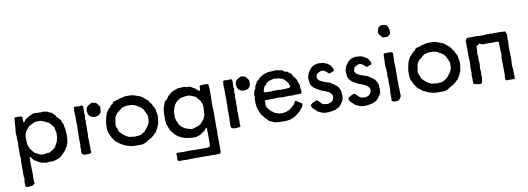

<svg xmlns="http://www.w3.org/2000/svg" viewBox="-63 -1052 4481 1629"><g transform="rotate(-10 2177.5 -237.5)"><path d="M434 -345 438 -343Q440 -340 442 -339Q451 -311 460 -298Q460 -284 469 -252Q469 -226 472 -205Q470 -197 470 -182Q470 -167 469 -161Q469 -160 467 -151.5Q465 -143 466 -138Q456 -118 453 -105Q440 -90 433 -74Q411 -53 390 -31Q385 -30 367 -17Q363 -16 342.5 -9.5Q322 -3 310 -1Q306 -6 284 -3.5Q262 -1 258 -1Q252 -1 238.5 -5Q225 -9 218 -9Q203 -14 160 -41Q159 -42 146 -58Q144 -60 142 -64Q140 -68 137 -70Q134 -72 130 -72Q127 -70 127 -67.5Q127 -65 128 -60.5Q129 -56 129 -53Q126 -47 128 9Q130 65 130 73Q130 80 129 98.5Q128 117 128.5 130Q129 143 132 155Q128 159 119 165Q110 171 108 172Q105 172 93 173Q81 174 75 174Q69 174 62 172.5Q55 171 51 166Q47 128 54 101Q54 100 54 97.5Q54 95 53.5 93.5Q53 92 52 89.5Q51 87 51 85Q50 79 50.5 58.5Q51 38 51 30Q51 20 51 -13Q51 -46 50 -57Q54 -67 54 -75Q54 -80 52 -86.5Q50 -93 50 -96Q51 -121 50.5 -140.5Q50 -160 50.5 -182.5Q51 -205 53 -222Q53 -225 51.5 -229.5Q50 -234 50 -236Q49 -239 50 -244.5Q51 -250 51 -252Q51 -258 49.5 -274Q48 -290 48 -298Q48 -304 53 -339Q54 -350 55 -372Q56 -394 58 -405Q58 -416 61 -425Q66 -426 77.5 -426Q89 -426 95 -427Q98 -427 102.5 -425Q107 -423 111 -424Q119 -425 125 -421Q129 -416 127 -397.5Q125 -379 130 -373Q136 -372 139.5 -377.5Q143 -383 144 -384Q146 -387 150 -391Q154 -395 155 -397Q177 -407 190 -419Q201 -420 217 -430Q221 -429 227 -431Q233 -433 234 -433Q253 -430 292 -430Q296 -430 302 -431Q308 -432 311 -432Q317 -432 328 -429Q339 -426 345 -425Q348 -423 354.5 -419.5Q361 -416 367 -413.5Q373 -411 379 -410Q396 -391 404 -386L412 -370Q414 -367 420 -362Q426 -357 428 -354Q430 -353 431.5 -349.5Q433 -346 434 -345ZM378 -287Q372 -296 360 -309.5Q348 -323 343 -329Q290 -356 275 -359Q267 -361 222 -358Q216 -353 201 -347Q186 -341 184 -340Q181 -336 170 -331Q165 -323 153.5 -311Q142 -299 138 -293Q137 -289 127 -263Q122 -215 129 -176Q130 -175 134.5 -161.5Q139 -148 143 -142Q148 -134 163 -116Q175 -104 177 -101Q185 -98 198.5 -90Q212 -82 218 -80Q231 -76 234 -75Q244 -74 265.5 -78Q287 -82 299 -80Q305 -83 317.5 -91Q330 -99 338 -102Q343 -109 356 -120Q368 -145 379 -162Q379 -168 382.5 -177.5Q386 -187 387 -191Q388 -198 388 -214.5Q388 -231 389 -239Q389 -241 387 -241Q386 -250 382.5 -264.5Q379 -279 378 -287Z M779 -331 769 -321Q765 -320 755 -316.5Q745 -313 739 -312Q732 -311 720.5 -314.5Q709 -318 705 -318Q702 -320 696.5 -324.5Q691 -329 687 -331Q685 -336 678 -348Q677 -352 676 -361Q675 -370 673 -373Q677 -387 676 -395Q687 -420 728 -435Q733 -434 745.5 -431.5Q758 -429 764 -427Q766 -425 791 -392Q795 -341 779 -331ZM567 -83 571 -105Q571 -110 570 -119.5Q569 -129 569 -134Q571 -171 569 -181Q572 -192 570.5 -223Q569 -254 572 -266Q569 -290 571 -342Q571 -350 570 -364Q569 -378 569 -389Q569 -400 571 -410Q571 -411 571 -414Q571 -417 571.5 -418.5Q572 -420 572.5 -422Q573 -424 575 -425Q582 -429 610 -424Q638 -429 646 -424Q651 -416 651 -403Q651 -397 649.5 -380Q648 -363 649 -354Q651 -353 651 -349.5Q651 -346 653 -345Q653 -339 650.5 -326.5Q648 -314 648 -307.5Q648 -301 653 -291Q653 -289 650 -285Q647 -281 648 -277Q650 -270 649 -253.5Q648 -237 651 -233Q650 -231 649.5 -224.5Q649 -218 648 -216Q649 -211 649 -186Q651 -171 646 -157Q650 -138 648 -91Q648 -86 649.5 -68Q651 -50 648 -44Q647 -41 649 -36.5Q651 -32 651 -30Q651 -22 648 -16Q639 -11 605 -11Q582 -10 571 -22Q568 -29 567.5 -36.5Q567 -44 568 -55Q569 -66 569 -72Q569 -74 568 -78Q567 -82 567 -83Z M1014 -440H1066Q1079 -436 1103 -432Q1104 -429 1110.5 -428Q1117 -427 1118 -425Q1120 -425 1125.5 -422.5Q1131 -420 1136 -421Q1138 -418 1155 -410Q1159 -408 1165.5 -402Q1172 -396 1175 -394Q1177 -392 1181 -388Q1185 -384 1188 -381Q1189 -380 1193 -378.5Q1197 -377 1199 -375Q1201 -371 1206.5 -364Q1212 -357 1214 -353Q1217 -350 1222 -342.5Q1227 -335 1230 -332L1233 -320Q1234 -318 1236.5 -315Q1239 -312 1240 -310Q1245 -298 1251 -290Q1251 -279 1255 -262Q1259 -245 1259 -236Q1260 -237 1260 -235Q1261 -221 1257 -197Q1256 -192 1255 -179.5Q1254 -167 1252 -162L1237 -126Q1223 -104 1218 -93Q1205 -84 1199 -75Q1187 -66 1180 -58Q1166 -52 1150 -41Q1140 -38 1136 -31Q1123 -27 1121 -23Q1118 -23 1091 -12Q1011 -10 987 -16L983 -19H976Q959 -22 928 -38Q914 -44 909 -47Q904 -50 863 -83Q861 -90 853 -100.5Q845 -111 844 -113L833 -135Q833 -136 832 -137Q831 -138 830 -140L819 -168L816 -192Q815 -200 816.5 -214Q818 -228 816 -233Q817 -238 819.5 -254.5Q822 -271 824 -279Q825 -286 827 -293Q829 -300 832 -307.5Q835 -315 836 -320Q837 -324 841.5 -330.5Q846 -337 847 -343Q859 -355 863 -362Q877 -372 880 -380Q882 -384 890 -389Q898 -394 899 -395Q901 -397 906 -404.5Q911 -412 915 -414Q943 -422 948 -422Q956 -426 967 -429Q978 -432 992.5 -435Q1007 -438 1014 -440ZM1011 -359 975 -350Q964 -342 945 -326.5Q926 -311 921 -307Q919 -302 904 -279Q892 -218 894 -202Q898 -194 904 -178Q911 -156 913 -153Q918 -145 930.5 -135Q943 -125 946 -121Q949 -117 956 -113.5Q963 -110 965 -107Q969 -104 987 -96Q989 -96 989 -94Q998 -93 1015 -91.5Q1032 -90 1041 -88Q1048 -91 1077 -91Q1085 -96 1095 -96Q1102 -103 1126 -116Q1130 -122 1139.5 -133Q1149 -144 1154.5 -151Q1160 -158 1166 -169Q1172 -180 1175 -192Q1177 -201 1177 -219Q1177 -237 1178 -244Q1178 -246 1177 -246L1176 -248Q1176 -249 1175 -249Q1169 -266 1150 -304Q1142 -309 1139 -317Q1130 -322 1114 -334Q1109 -336 1099.5 -342Q1090 -348 1087 -350Q1062 -361 1011 -359Z M1733 49V117V150Q1736 168 1724 180Q1707 181 1688 181Q1669 181 1644.5 180.5Q1620 180 1604 180H1464Q1456 180 1440 182Q1435 182 1424 181Q1413 180 1408 180Q1404 180 1395.5 180.5Q1387 181 1382 181Q1377 181 1371 179.5Q1365 178 1361 174Q1359 170 1359 165Q1359 160 1360 153.5Q1361 147 1361 144Q1361 140 1360.5 134.5Q1360 129 1359.5 125.5Q1359 122 1360 117Q1361 112 1363 109Q1368 108 1416 111Q1425 111 1444.5 110Q1464 109 1473 109Q1492 109 1530 111H1583Q1596 110 1606.5 111Q1617 112 1629 110.5Q1641 109 1650 104Q1652 99 1652.5 91.5Q1653 84 1652.5 77.5Q1652 71 1653 63Q1653 49 1653 33Q1653 17 1653 -1Q1653 -19 1653 -28V-41Q1653 -52 1651 -55Q1647 -56 1645.5 -55Q1644 -54 1641.5 -51Q1639 -48 1637 -47Q1627 -34 1626 -33Q1617 -29 1583 -5L1568 -1Q1564 -2 1561 1.5Q1558 5 1555 5Q1514 7 1495 3Q1476 1 1473 -1Q1463 0 1450.5 -5.5Q1438 -11 1430 -11L1416 -20L1400 -28Q1396 -30 1387.5 -37Q1379 -44 1374 -47Q1372 -51 1366 -57.5Q1360 -64 1358 -69Q1346 -83 1341 -90L1318 -148Q1319 -167 1315 -183Q1314 -209 1318 -268Q1320 -284 1329.5 -308Q1339 -332 1341 -339Q1345 -342 1352 -347Q1359 -352 1361 -353Q1363 -358 1369 -365.5Q1375 -373 1377 -378Q1397 -393 1410 -406Q1442 -422 1473 -430H1498Q1502 -430 1509.5 -431Q1517 -432 1520 -432Q1524 -432 1530 -430Q1536 -428 1539 -427Q1544 -426 1555.5 -426Q1567 -426 1572 -425Q1578 -423 1588.5 -415.5Q1599 -408 1607 -406Q1609 -402 1616.5 -397Q1624 -392 1626 -389Q1628 -388 1631.5 -384Q1635 -380 1638.5 -378Q1642 -376 1648 -377Q1654 -380 1653 -395Q1652 -410 1653 -416Q1658 -422 1691 -422Q1723 -422 1728 -418Q1735 -389 1733 -342Q1733 -334 1732.5 -307Q1732 -280 1731 -266Q1730 -253 1731.5 -226.5Q1733 -200 1733 -187V-96Q1733 -86 1732.5 -61Q1732 -36 1733 -27V-1Q1733 5 1731 21Q1731 26 1732 35Q1733 44 1733 49ZM1407 -258 1402 -246Q1400 -237 1401 -217Q1402 -197 1400 -186Q1406 -174 1405 -165Q1413 -154 1419 -132Q1439 -106 1440 -104Q1442 -103 1455 -94Q1468 -85 1476 -82Q1484 -78 1519 -69H1538Q1543 -72 1555 -75Q1567 -78 1571 -80Q1578 -82 1588 -87Q1598 -92 1602 -94Q1622 -114 1627 -121Q1638 -134 1638 -135Q1640 -138 1643 -147.5Q1646 -157 1650 -162Q1649 -169 1651.5 -182.5Q1654 -196 1654 -202V-247Q1654 -249 1653 -249Q1653 -251 1652 -254.5Q1651 -258 1650.5 -261Q1650 -264 1650 -268Q1643 -276 1640 -291Q1608 -328 1604 -332Q1596 -334 1580.5 -341.5Q1565 -349 1555 -351Q1549 -354 1533.5 -352.5Q1518 -351 1513 -350.5Q1508 -350 1493 -346.5Q1478 -343 1473 -342Q1469 -340 1460.5 -334Q1452 -328 1446 -326Q1445 -324 1441 -320Q1441 -318 1440 -317Q1439 -316 1437 -316L1435 -315Q1426 -303 1423 -298Q1422 -297 1420 -296L1419 -295Q1419 -294 1418 -289Q1417 -284 1416 -282Q1415 -280 1413 -276.5Q1411 -273 1410 -271Q1409 -269 1408 -264Z M2064 -331 2054 -321Q2050 -320 2040 -316.5Q2030 -313 2024 -312Q2017 -311 2005.5 -314.5Q1994 -318 1990 -318Q1987 -320 1981.5 -324.5Q1976 -329 1972 -331Q1970 -336 1963 -348Q1962 -352 1961 -361Q1960 -370 1958 -373Q1962 -387 1961 -395Q1972 -420 2013 -435Q2018 -434 2030.5 -431.5Q2043 -429 2049 -427Q2051 -425 2076 -392Q2080 -341 2064 -331ZM1852 -83 1856 -105Q1856 -110 1855 -119.5Q1854 -129 1854 -134Q1856 -171 1854 -181Q1857 -192 1855.5 -223Q1854 -254 1857 -266Q1854 -290 1856 -342Q1856 -350 1855 -364Q1854 -378 1854 -389Q1854 -400 1856 -410Q1856 -411 1856 -414Q1856 -417 1856.5 -418.5Q1857 -420 1857.5 -422Q1858 -424 1860 -425Q1867 -429 1895 -424Q1923 -429 1931 -424Q1936 -416 1936 -403Q1936 -397 1934.5 -380Q1933 -363 1934 -354Q1936 -353 1936 -349.5Q1936 -346 1938 -345Q1938 -339 1935.5 -326.5Q1933 -314 1933 -307.5Q1933 -301 1938 -291Q1938 -289 1935 -285Q1932 -281 1933 -277Q1935 -270 1934 -253.5Q1933 -237 1936 -233Q1935 -231 1934.5 -224.5Q1934 -218 1933 -216Q1934 -211 1934 -186Q1936 -171 1931 -157Q1935 -138 1933 -91Q1933 -86 1934.5 -68Q1936 -50 1933 -44Q1932 -41 1934 -36.5Q1936 -32 1936 -30Q1936 -22 1933 -16Q1924 -11 1890 -11Q1867 -10 1856 -22Q1853 -29 1852.5 -36.5Q1852 -44 1853 -55Q1854 -66 1854 -72Q1854 -74 1853 -78Q1852 -82 1852 -83Z M2098 -269 2103 -290Q2109 -309 2117 -313Q2114 -327 2126 -345Q2138 -363 2139 -369Q2143 -371 2148.5 -376.5Q2154 -382 2158 -384Q2160 -388 2166 -393.5Q2172 -399 2174 -402Q2180 -403 2190 -410Q2200 -417 2207 -419Q2212 -423 2226 -426Q2240 -429 2245 -432Q2250 -430 2258.5 -432Q2267 -434 2273 -432Q2281 -434 2294 -434Q2307 -434 2314 -435Q2321 -434 2332.5 -432Q2344 -430 2353 -428.5Q2362 -427 2369 -424Q2374 -423 2377.5 -417.5Q2381 -412 2383 -411Q2386 -410 2409 -406Q2412 -404 2416.5 -398.5Q2421 -393 2426 -390Q2431 -387 2437 -386Q2439 -382 2443 -374Q2447 -366 2448 -362Q2461 -348 2475 -326Q2477 -315 2491 -280Q2492 -275 2492 -264.5Q2492 -254 2493 -246Q2494 -238 2497 -233Q2497 -207 2491 -203Q2477 -202 2464.5 -202.5Q2452 -203 2437 -202.5Q2422 -202 2413 -200Q2402 -203 2367 -201Q2332 -199 2319 -200Q2315 -200 2310 -201.5Q2305 -203 2301 -203Q2286 -202 2255.5 -201.5Q2225 -201 2210 -200Q2206 -200 2199 -200.5Q2192 -201 2186.5 -200.5Q2181 -200 2177 -197Q2174 -192 2179 -176Q2172 -163 2183 -138Q2186 -131 2197.5 -119.5Q2209 -108 2213 -101Q2224 -96 2240 -82Q2278 -68 2281 -68Q2314 -66 2338 -72Q2354 -80 2365 -82Q2388 -98 2415 -124L2428 -150Q2442 -150 2459 -135Q2472 -130 2486 -118Q2487 -98 2469.5 -79Q2452 -60 2450 -55Q2416 -27 2398 -16Q2363 -4 2358 -1Q2353 -1 2342.5 1Q2332 3 2325 3Q2321 4 2311.5 3Q2302 2 2298 2Q2294 2 2284.5 3Q2275 4 2270 3Q2263 3 2250 1Q2237 -1 2231 -1Q2224 -5 2206.5 -11.5Q2189 -18 2182 -23Q2158 -50 2152 -53Q2141 -71 2136 -75L2128 -83Q2122 -91 2113.5 -114.5Q2105 -138 2101 -145Q2100 -150 2099 -158.5Q2098 -167 2097 -174Q2096 -181 2095 -187V-224Q2094 -229 2097 -233Q2100 -237 2100 -239Q2095 -252 2098 -269ZM2410 -282Q2409 -285 2405.5 -293Q2402 -301 2402 -307Q2389 -326 2372 -343Q2358 -351 2352 -356Q2337 -357 2324 -364Q2317 -363 2305 -365Q2293 -367 2289 -367Q2281 -367 2267 -363Q2253 -359 2246 -359Q2243 -356 2236 -353Q2229 -350 2227 -348Q2220 -341 2216 -340Q2214 -335 2210.5 -331Q2207 -327 2202 -322.5Q2197 -318 2194 -315Q2194 -314 2187.5 -299Q2181 -284 2182 -271Q2188 -266 2212 -266Q2215 -266 2225.5 -265Q2236 -264 2242 -265Q2246 -265 2254 -266.5Q2262 -268 2264 -268Q2265 -268 2268 -267Q2271 -266 2273 -266Q2275 -266 2278 -267Q2281 -268 2283 -268Q2313 -268 2325 -265Q2328 -266 2365 -266Q2398 -266 2409 -274Q2408 -277 2409 -278.5Q2410 -280 2410 -282Z M2586 -369 2610 -401Q2614 -403 2621.5 -410Q2629 -417 2635 -420Q2642 -424 2678 -431Q2725 -426 2726 -426Q2729 -424 2738.5 -420Q2748 -416 2753 -413Q2756 -410 2765 -405Q2774 -400 2777 -397Q2780 -394 2784 -386Q2788 -378 2791 -375Q2800 -358 2799 -349Q2798 -346 2795 -344Q2792 -342 2788 -341Q2784 -340 2782 -339Q2779 -338 2770 -334Q2761 -330 2759 -330Q2757 -330 2751 -332Q2720 -363 2701 -364Q2682 -365 2651 -342Q2651 -341 2647 -331Q2643 -321 2644 -312Q2645 -306 2650 -300Q2655 -294 2656 -290Q2680 -271 2750 -251Q2754 -246 2765 -240Q2776 -234 2780 -230Q2800 -216 2808 -208Q2824 -183 2830 -163Q2830 -137 2832 -128Q2833 -124 2832 -123Q2832 -118 2830 -96Q2829 -92 2824.5 -84Q2820 -76 2818 -71Q2813 -69 2809.5 -61Q2806 -53 2802 -51Q2802 -48 2798 -45.5Q2794 -43 2794 -41Q2788 -37 2786 -33Q2785 -34 2783 -32Q2779 -31 2768 -24.5Q2757 -18 2749 -16Q2720 -9 2693 -7Q2666 -5 2648 -10Q2638 -12 2624 -19.5Q2610 -27 2602 -29Q2599 -34 2588.5 -43Q2578 -52 2575 -55Q2555 -75 2555 -89Q2555 -95 2567 -104.5Q2579 -114 2585 -114Q2588 -115 2596 -119.5Q2604 -124 2611 -123Q2615 -124 2622 -117Q2627 -113 2635 -104Q2643 -95 2646 -92Q2651 -90 2662 -82Q2692 -77 2697 -77Q2716 -81 2727.5 -86.5Q2739 -92 2747 -106.5Q2755 -121 2752 -144Q2750 -149 2746 -154Q2742 -159 2736 -164Q2730 -169 2728 -172Q2722 -175 2710 -181Q2698 -187 2688.5 -191Q2679 -195 2668 -197Q2665 -199 2653 -205Q2641 -211 2636.5 -213.5Q2632 -216 2622.5 -221.5Q2613 -227 2608 -231.5Q2603 -236 2596.5 -242.5Q2590 -249 2585.5 -256Q2581 -263 2578 -271L2572 -328Q2574 -335 2579.5 -348.5Q2585 -362 2586 -369Z M2909 -369 2933 -401Q2937 -403 2944.5 -410Q2952 -417 2958 -420Q2965 -424 3001 -431Q3048 -426 3049 -426Q3052 -424 3061.5 -420Q3071 -416 3076 -413Q3079 -410 3088 -405Q3097 -400 3100 -397Q3103 -394 3107 -386Q3111 -378 3114 -375Q3123 -358 3122 -349Q3121 -346 3118 -344Q3115 -342 3111 -341Q3107 -340 3105 -339Q3102 -338 3093 -334Q3084 -330 3082 -330Q3080 -330 3074 -332Q3043 -363 3024 -364Q3005 -365 2974 -342Q2974 -341 2970 -331Q2966 -321 2967 -312Q2968 -306 2973 -300Q2978 -294 2979 -290Q3003 -271 3073 -251Q3077 -246 3088 -240Q3099 -234 3103 -230Q3123 -216 3131 -208Q3147 -183 3153 -163Q3153 -137 3155 -128Q3156 -124 3155 -123Q3155 -118 3153 -96Q3152 -92 3147.5 -84Q3143 -76 3141 -71Q3136 -69 3132.5 -61Q3129 -53 3125 -51Q3125 -48 3121 -45.5Q3117 -43 3117 -41Q3111 -37 3109 -33Q3108 -34 3106 -32Q3102 -31 3091 -24.5Q3080 -18 3072 -16Q3043 -9 3016 -7Q2989 -5 2971 -10Q2961 -12 2947 -19.5Q2933 -27 2925 -29Q2922 -34 2911.5 -43Q2901 -52 2898 -55Q2878 -75 2878 -89Q2878 -95 2890 -104.5Q2902 -114 2908 -114Q2911 -115 2919 -119.5Q2927 -124 2934 -123Q2938 -124 2945 -117Q2950 -113 2958 -104Q2966 -95 2969 -92Q2974 -90 2985 -82Q3015 -77 3020 -77Q3039 -81 3050.5 -86.5Q3062 -92 3070 -106.5Q3078 -121 3075 -144Q3073 -149 3069 -154Q3065 -159 3059 -164Q3053 -169 3051 -172Q3045 -175 3033 -181Q3021 -187 3011.5 -191Q3002 -195 2991 -197Q2988 -199 2976 -205Q2964 -211 2959.5 -213.5Q2955 -216 2945.5 -221.5Q2936 -227 2931 -231.5Q2926 -236 2919.5 -242.5Q2913 -249 2908.5 -256Q2904 -263 2901 -271L2895 -328Q2897 -335 2902.5 -348.5Q2908 -362 2909 -369Z M3324 -577Q3315 -560 3291 -550Q3288 -550 3275 -551Q3262 -552 3258 -551Q3242 -562 3236 -574Q3223 -587 3222 -602Q3223 -615 3236 -644Q3240 -646 3261 -657Q3266 -656 3276 -655Q3286 -654 3293 -652.5Q3300 -651 3305 -648Q3326 -629 3324 -577ZM3241 -201 3237 -221Q3237 -226 3238 -236Q3239 -246 3239 -251Q3239 -262 3237 -284Q3237 -289 3235.5 -300Q3234 -311 3234 -316Q3234 -325 3235 -341.5Q3236 -358 3236 -366Q3236 -406 3239 -415Q3302 -423 3316 -410Q3319 -407 3317 -375.5Q3315 -344 3315 -340Q3315 -329 3316.5 -306.5Q3318 -284 3318 -272Q3318 -236 3316 -168Q3316 -164 3317 -158Q3318 -152 3318 -149Q3318 -145 3317 -139Q3316 -133 3316 -130Q3316 -123 3317.5 -109Q3319 -95 3319 -89Q3320 -87 3319 -86Q3318 -85 3318 -84Q3318 -82 3318.5 -68Q3319 -54 3319.5 -45Q3320 -36 3319 -31Q3312 -24 3312 -21Q3309 -19 3304.5 -11.5Q3300 -4 3296 -2Q3251 7 3237 -9Q3239 -24 3237 -84Q3237 -89 3239 -99Q3241 -109 3241 -114Q3241 -123 3240 -140.5Q3239 -158 3239 -173Q3239 -188 3241 -201Z M3617 -440H3669Q3682 -436 3706 -432Q3707 -429 3713.5 -428Q3720 -427 3721 -425Q3723 -425 3728.5 -422.5Q3734 -420 3739 -421Q3741 -418 3758 -410Q3762 -408 3768.5 -402Q3775 -396 3778 -394Q3780 -392 3784 -388Q3788 -384 3791 -381Q3792 -380 3796 -378.5Q3800 -377 3802 -375Q3804 -371 3809.5 -364Q3815 -357 3817 -353Q3820 -350 3825 -342.5Q3830 -335 3833 -332L3836 -320Q3837 -318 3839.5 -315Q3842 -312 3843 -310Q3848 -298 3854 -290Q3854 -279 3858 -262Q3862 -245 3862 -236Q3863 -237 3863 -235Q3864 -221 3860 -197Q3859 -192 3858 -179.5Q3857 -167 3855 -162L3840 -126Q3826 -104 3821 -93Q3808 -84 3802 -75Q3790 -66 3783 -58Q3769 -52 3753 -41Q3743 -38 3739 -31Q3726 -27 3724 -23Q3721 -23 3694 -12Q3614 -10 3590 -16L3586 -19H3579Q3562 -22 3531 -38Q3517 -44 3512 -47Q3507 -50 3466 -83Q3464 -90 3456 -100.5Q3448 -111 3447 -113L3436 -135Q3436 -136 3435 -137Q3434 -138 3433 -140L3422 -168L3419 -192Q3418 -200 3419.5 -214Q3421 -228 3419 -233Q3420 -238 3422.5 -254.5Q3425 -271 3427 -279Q3428 -286 3430 -293Q3432 -300 3435 -307.5Q3438 -315 3439 -320Q3440 -324 3444.5 -330.5Q3449 -337 3450 -343Q3462 -355 3466 -362Q3480 -372 3483 -380Q3485 -384 3493 -389Q3501 -394 3502 -395Q3504 -397 3509 -404.5Q3514 -412 3518 -414Q3546 -422 3551 -422Q3559 -426 3570 -429Q3581 -432 3595.5 -435Q3610 -438 3617 -440ZM3614 -359 3578 -350Q3567 -342 3548 -326.5Q3529 -311 3524 -307Q3522 -302 3507 -279Q3495 -218 3497 -202Q3501 -194 3507 -178Q3514 -156 3516 -153Q3521 -145 3533.5 -135Q3546 -125 3549 -121Q3552 -117 3559 -113.5Q3566 -110 3568 -107Q3572 -104 3590 -96Q3592 -96 3592 -94Q3601 -93 3618 -91.5Q3635 -90 3644 -88Q3651 -91 3680 -91Q3688 -96 3698 -96Q3705 -103 3729 -116Q3733 -122 3742.5 -133Q3752 -144 3757.5 -151Q3763 -158 3769 -169Q3775 -180 3778 -192Q3780 -201 3780 -219Q3780 -237 3781 -244Q3781 -246 3780 -246L3779 -248Q3779 -249 3778 -249Q3772 -266 3753 -304Q3745 -309 3742 -317Q3733 -322 3717 -334Q3712 -336 3702.5 -342Q3693 -348 3690 -350Q3665 -361 3614 -359Z M4023 -96 4026 -77Q4021 -23 4011 -20Q4004 -18 3978.5 -22Q3953 -26 3946 -31Q3944 -34 3944 -56.5Q3944 -79 3944 -82Q3944 -86 3943 -95.5Q3942 -105 3942.5 -111.5Q3943 -118 3946 -124Q3944 -133 3944 -150V-161Q3943 -171 3945 -192Q3947 -213 3947 -222Q3947 -230 3945.5 -246.5Q3944 -263 3944 -271Q3944 -276 3944 -286Q3944 -296 3944 -304Q3944 -312 3944 -320Q3944 -323 3945 -329Q3946 -335 3945.5 -339Q3945 -343 3943 -347Q3946 -358 3943 -394Q3947 -413 3952 -419Q3963 -426 3999 -424Q4007 -423 4021 -424Q4035 -425 4042 -425Q4047 -425 4057 -423.5Q4067 -422 4072 -422Q4082 -422 4103 -423.5Q4124 -425 4135 -425Q4136 -425 4139 -424.5Q4142 -424 4144 -424Q4146 -424 4151.5 -425Q4157 -426 4161.5 -425.5Q4166 -425 4170 -422Q4178 -425 4201.5 -424Q4225 -423 4236 -425Q4244 -423 4261 -423Q4278 -423 4286 -422Q4289 -420 4297 -399Q4298 -390 4297 -375Q4296 -360 4296 -356Q4296 -349 4297 -334.5Q4298 -320 4297 -312Q4297 -308 4295.5 -303Q4294 -298 4294 -296Q4294 -293 4295 -287Q4296 -281 4296 -277Q4296 -274 4295 -268Q4294 -262 4294 -260Q4294 -249 4295.5 -227.5Q4297 -206 4297 -195Q4297 -183 4296.5 -170Q4296 -157 4295 -141Q4294 -125 4294 -116Q4294 -113 4295.5 -108.5Q4297 -104 4297 -102Q4296 -97 4299 -39Q4301 -17 4293 -11Q4286 -10 4265 -11.5Q4244 -13 4234 -11Q4229 -10 4224.5 -13Q4220 -16 4219 -16Q4214 -30 4220 -64V-85Q4220 -93 4219.5 -111Q4219 -129 4219 -138Q4218 -141 4219 -146Q4220 -151 4220 -153Q4220 -156 4218.5 -162Q4217 -168 4217 -172Q4217 -174 4218 -178Q4219 -182 4219 -184Q4217 -194 4217 -197Q4217 -203 4219.5 -216.5Q4222 -230 4222 -238Q4222 -245 4220.5 -260.5Q4219 -276 4219 -284Q4219 -288 4219 -313.5Q4219 -339 4217 -343Q4212 -347 4206 -348Q4200 -349 4190.5 -348Q4181 -347 4178 -347Q4168 -346 4148 -347Q4128 -348 4121 -348H4113Q4109 -348 4094.5 -347.5Q4080 -347 4075 -348Q4070 -349 4063.5 -353.5Q4057 -358 4053 -359Q4049 -359 4047 -353.5Q4045 -348 4040 -348Q4027 -343 4026 -340Q4025 -334 4024 -307.5Q4023 -281 4021 -268Q4024 -263 4024.5 -257Q4025 -251 4024 -242.5Q4023 -234 4023 -230Q4023 -223 4025 -206.5Q4027 -190 4026 -181Q4026 -177 4024.5 -169Q4023 -161 4023 -157Q4022 -141 4026 -115Q4027 -111 4025 -105Q4023 -99 4023 -96Z"/></g></svg>

Font: FuturaRenner
Style: Regular
Weight: 400
Designer: BSozoo
Foundry: BSozoo
Version: Version 1.001;PS 001.001;hotconv 1.0.70;makeotf.lib2.5.58329